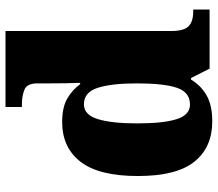

<svg xmlns="http://www.w3.org/2000/svg" viewBox="-68 -732 810 715"><g transform="rotate(-90 337.5 -375.0)"><path d="M243 10Q146 10 92.5 -56.5Q39 -123 39 -267Q39 -412 92 -480.5Q145 -549 240 -549Q295 -549 327.5 -530Q360 -511 381 -482H386Q385 -505 384.5 -536Q384 -567 384 -596V-641Q384 -680 360.5 -689.5Q337 -699 304 -699H296V-760H579V-143Q579 -96 596.5 -78.5Q614 -61 651 -61H659V0H439L404 -69H398Q376 -32 339 -11Q302 10 243 10ZM305 -73Q351 -73 367.5 -121.5Q384 -170 384 -270Q384 -365 367.5 -416.5Q351 -468 306 -468Q267 -468 251 -416.5Q235 -365 235 -269Q235 -171 251 -122Q267 -73 305 -73Z"/></g></svg>

Font: Noto Serif Devanagari Black
Style: Regular
Weight: 900
Designer: Universal Thirst, Indian Type Foundry and the Monotype Design Team
Foundry: Monotype Imaging Inc.
Version: Version 2.004; ttfautohint (v1.8.4.7-5d5b)